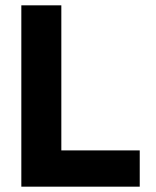

<svg xmlns="http://www.w3.org/2000/svg" viewBox="-20 -700 584 720"><path d="M60 -680H210V-136H504V0H60Z"/></svg>

Font: Teachers[wght]
Style: Regular
Weight: 400
Designer: Alfredo Marco Pradil & Chank Diesel
Version: Version 1.000;Glyphs 3.1.2 (3151)